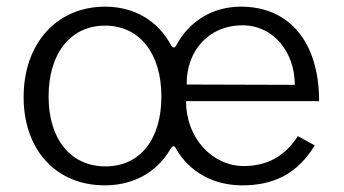

<svg xmlns="http://www.w3.org/2000/svg" viewBox="-20 -547 1035 577"><path d="M295 10C382 10 451 -30 491 -97C499 -111 504 -110 509 -100C549 -31 620 10 708 10C805 10 874 -26 926 -110L875 -138C837 -78 783 -48 713 -48C617 -48 539 -133 539 -243H939C939 -420 850 -527 704 -527C619 -527 548 -483 510 -411C505 -402 500 -402 494 -411C456 -483 385 -527 296 -527C151 -527 51 -417 51 -255C51 -97 148 10 295 10ZM708 -471C804 -471 866 -388 866 -292L541 -293C540 -398 611 -471 708 -471ZM297 -47C193 -47 126 -128 126 -257C126 -388 193 -470 296 -470C398 -470 465 -388 465 -257C465 -128 401 -47 297 -47Z"/></svg>

Font: United Sans Light
Style: Regular
Weight: 300
Designer: Pablo Impallari, Rodrigo Fuenzalida (Modified by Dan O. Williams)
Version: Version 1.000;PS 001.000;hotconv 1.0.88;makeotf.lib2.5.64775